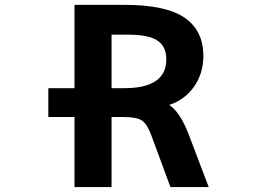

<svg xmlns="http://www.w3.org/2000/svg" viewBox="-20 -752 1040 774"><path d="M280.3 -280.3H174.8V-396.5H280.3V-732.4H483.4Q648.4 -732.4 724.1 -680.7Q799.8 -628.9 799.8 -526.4Q799.8 -455.1 760.7 -400.4Q722.7 -348.6 662.1 -329.1Q705.1 -300.8 739.3 -213.9L821.3 2H667L589.8 -207Q573.2 -252 552.2 -266.1Q531.2 -280.3 477.5 -280.3H429.7V2H280.3ZM493.2 -612.3H429.7V-396.5H480.5Q650.4 -396.5 650.4 -512.7Q650.4 -564.5 614.7 -588.4Q579.1 -612.3 493.2 -612.3Z"/></svg>

Font: Gen Shin Gothic Monospace Bold
Style: Bold
Weight: 700
Designer: [Source Han Sans]
Ryoko NISHIZUKA  (kana & ideographs); Paul D. Hunt (Latin, Greek & Cyrillic); Wenlong ZHANG  (bopomofo
Version: Version 1.002.20150607